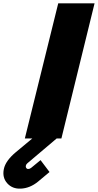

<svg xmlns="http://www.w3.org/2000/svg" viewBox="-124 -830 587 1151"><path d="M442.9 -810.1 244.1 0H215.8L40 148.9Q32.2 155.3 30.8 164.1Q29.3 171.4 33.4 177.2Q37.6 183.1 43.9 183.1Q54.2 183.1 62 176.8L119.1 129.9L172.9 201.2Q118.2 247.6 104 258.8Q55.7 298.3 1 300.8Q-49.8 303.2 -80.6 268.8Q-111.3 234.4 -101.1 184.1Q-91.3 134.3 -28.8 82L69.8 0H24.9L225.1 -810.1Z"/></svg>

Font: Sinkin Sans 900 X Black Italic
Style: Regular
Weight: 950
Italic angle: -112°
Designer: Keith Bates
Foundry: K-Type
Version: Sinkin Sans (version 1.0)  by Keith Bates   •   © 2014   www